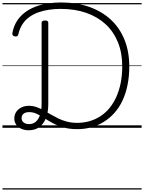

<svg xmlns="http://www.w3.org/2000/svg" viewBox="-20 -1035 1167 1555"><path d="M213 20Q179 20 152.5 8Q126 -4 111 -25.5Q96 -47 96 -75Q96 -106 111.5 -129Q127 -152 153.5 -165Q180 -178 214 -178Q246 -178 275 -168Q304 -158 332 -142Q360 -126 389.5 -109Q419 -92 451.5 -76Q484 -60 522 -50Q560 -40 605 -40Q657 -40 704.5 -53.5Q752 -67 793 -93.5Q834 -120 866.5 -159.5Q899 -199 922 -250Q945 -301 957.5 -363Q970 -425 970 -498Q970 -607 935 -693Q900 -779 835 -839Q770 -899 678 -931Q586 -963 471 -963Q424 -963 379 -956.5Q334 -950 293.5 -936Q253 -922 219.5 -898.5Q186 -875 163 -840.5Q140 -806 129 -759Q127 -748 120.5 -743Q114 -738 101 -740Q89 -742 84 -748.5Q79 -755 80 -766Q90 -821 115.5 -862Q141 -903 179.5 -932.5Q218 -962 265 -980Q312 -998 365 -1006.5Q418 -1015 473 -1015Q602 -1015 704.5 -978.5Q807 -942 879 -874.5Q951 -807 989 -711.5Q1027 -616 1027 -497Q1027 -417 1013 -347.5Q999 -278 972.5 -221.5Q946 -165 908 -122Q870 -79 823 -49.5Q776 -20 721.5 -4.5Q667 11 605 11Q543 11 494.5 -3Q446 -17 408 -37.5Q370 -58 338 -79Q306 -100 276.5 -113.5Q247 -127 217 -127Q187 -127 171 -114Q155 -101 155 -78Q155 -56 171.5 -43Q188 -30 216 -30Q249 -30 271 -50Q293 -70 305 -106.5Q317 -143 317 -192V-850Q317 -860 324 -864.5Q331 -869 345 -869Q359 -869 365 -864.5Q371 -860 371 -850V-191Q371 -127 352.5 -79.5Q334 -32 299 -6Q264 20 213 20ZM0 490H1127V500H0ZM0 -20H1127V0H0ZM0 -505H1127V-500H0ZM0 -1010H1127V-1000H0Z"/></svg>

Font: Playwrite ES Deco Guides
Style: Regular
Weight: 400
Designer: Veronika Burian, José Scaglione
Foundry: TypeTogether
Version: Version 1.003